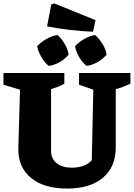

<svg xmlns="http://www.w3.org/2000/svg" viewBox="-26 -1080 776 1113"><path d="M364 13Q229 13 154.5 -48Q80 -109 80 -215L90 -560L-6 -589V-657H347V-595Q330 -585 312.5 -578Q295 -571 270 -563V-204Q270 -160 302.5 -134Q335 -108 391 -108Q427 -108 456.5 -118.5Q486 -129 506 -151L515 -560L432 -589V-657H730V-595Q709 -585 688 -577Q667 -569 645 -563V-226Q645 -112 570.5 -49.5Q496 13 364 13ZM513 -896Q447 -899 380.5 -906.5Q314 -914 247 -927L271 -1054L289 -1060L528 -963ZM256 -698Q232 -718 214 -749Q196 -780 189 -812Q212 -836 243 -854Q274 -872 307 -877Q332 -855 349.5 -825Q367 -795 372 -763Q351 -738 320 -720Q289 -702 256 -698ZM476 -698Q451 -718 433 -749Q415 -780 409 -812Q431 -836 462 -854Q493 -872 526 -877Q550 -855 568.5 -825Q587 -795 592 -763Q571 -738 539.5 -720Q508 -702 476 -698Z"/></svg>

Font: Piazzolla SC ExtraBold
Style: Regular
Weight: 800
Designer: Juan Pablo del Peral
Foundry: Huerta Tipografica
Version: Version 1.330